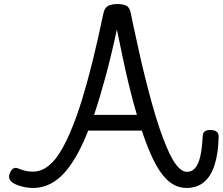

<svg xmlns="http://www.w3.org/2000/svg" viewBox="-20 -914 1106 951"><path d="M143 17Q126 17 108.5 14Q91 11 74 5.5Q57 0 43 -9Q31 -17 26.5 -29.5Q22 -42 30 -58Q36 -75 47 -80Q58 -85 69 -80Q89 -72 105 -68Q121 -64 145 -64Q169 -64 192.5 -75Q216 -86 239.5 -110Q263 -134 286.5 -175Q310 -216 335 -276Q360 -336 385.5 -418Q411 -500 437.5 -606.5Q464 -713 492 -847Q498 -876 516 -885Q534 -894 561 -894Q589 -894 606 -885.5Q623 -877 628 -847Q634 -817 644.5 -769Q655 -721 668 -661.5Q681 -602 697.5 -535.5Q714 -469 732.5 -402Q751 -335 772 -273Q788 -227 804 -188.5Q820 -150 836.5 -122Q853 -94 870.5 -78.5Q888 -63 905 -63Q929 -62 946 -81Q963 -100 972 -139.5Q981 -179 984 -240Q985 -257 995.5 -264Q1006 -271 1025 -270Q1045 -269 1054.5 -260.5Q1064 -252 1063 -235Q1061 -151 1042 -94.5Q1023 -38 988.5 -10.5Q954 17 905 17Q872 17 843.5 2.5Q815 -12 789 -43.5Q763 -75 739 -124Q715 -173 691 -242Q689 -248 687 -254.5Q685 -261 682 -267H417Q392 -204 366.5 -157Q341 -110 314.5 -76.5Q288 -43 260 -22.5Q232 -2 203 7.5Q174 17 143 17ZM446 -345H658Q637 -417 619 -491Q601 -565 586.5 -635.5Q572 -706 559 -768Q531 -638 502.5 -533Q474 -428 446 -345Z"/></svg>

Font: Playwrite HR Lijeva
Style: Regular
Weight: 400
Designer: Veronika Burian, José Scaglione
Foundry: TypeTogether
Version: Version 1.002